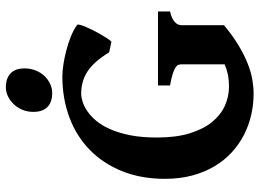

<svg xmlns="http://www.w3.org/2000/svg" viewBox="-134 -726 875 647"><g transform="rotate(-90 303.5 -402.5)"><path d="M543 -580.1Q545.4 -578.1 543.2 -570.1Q541 -562 536.1 -550.3Q531.2 -538.6 524.4 -525.1Q517.6 -511.7 510.5 -499.5Q503.4 -487.3 497.1 -477.8Q490.7 -468.3 486.3 -464.4L450.7 -472.2Q434.6 -498.5 418.5 -516.6Q402.3 -534.7 385.3 -545.7Q368.2 -556.6 350.1 -561.5Q332 -566.4 311.5 -566.4Q299.3 -566.4 283.7 -561.5Q268.1 -556.6 251.5 -545.2Q234.9 -533.7 219.2 -514.9Q203.6 -496.1 191.2 -467.5Q178.7 -439 171.1 -400.4Q163.6 -361.8 163.6 -311Q163.6 -246.6 177.7 -200.7Q191.9 -154.8 215.8 -125.5Q239.7 -96.2 270.5 -82.3Q301.3 -68.4 335 -68.4Q358.4 -68.4 376.7 -72.3Q395 -76.2 410.2 -83V-227.1Q410.2 -232.4 408.9 -237.5Q407.7 -242.7 401.1 -247.6Q394.5 -252.4 380.1 -257.3Q365.7 -262.2 338.9 -267.1V-307.6H588.4V-267.1Q574.2 -263.7 565.4 -259.3Q556.6 -254.9 551.3 -249.5Q545.9 -244.1 543.9 -238.5Q542 -232.9 542 -227.1V-85Q505.9 -55.2 473.6 -35.9Q441.4 -16.6 412.8 -5.4Q384.3 5.9 358.9 10.3Q333.5 14.6 311.5 14.6Q275.4 14.6 240 6.6Q204.6 -1.5 172.6 -17.8Q140.6 -34.2 113.5 -59.1Q86.4 -84 66.7 -117.2Q46.9 -150.4 35.6 -192.1Q24.4 -233.9 24.4 -284.2Q24.4 -365.2 50.5 -429.4Q76.7 -493.7 122.8 -538.3Q168.9 -583 232.2 -606.4Q295.4 -629.9 369.6 -629.9Q385.7 -629.9 408.9 -626.5Q432.1 -623 456.5 -616.7Q481 -610.4 504.2 -601.1Q527.3 -591.8 543 -580.1ZM396.5 -756.8Q396.5 -737.8 389.9 -720.7Q383.3 -703.6 371.8 -691.2Q360.4 -678.7 345.2 -671.4Q330.1 -664.1 313.5 -664.1Q282.7 -664.1 266.4 -680.2Q250 -696.3 250 -727.5Q250 -747.1 256.8 -763.9Q263.7 -780.8 275.4 -793.2Q287.1 -805.7 302 -813Q316.9 -820.3 333 -820.3Q362.3 -820.3 379.4 -804.7Q396.5 -789.1 396.5 -756.8Z"/></g></svg>

Font: Gentium Book Basic
Style: Bold
Weight: 700
Designer: J. Victor Gaultney and Annie Olsen
Foundry: SIL International
Version: Version 1.102; 2013; Maintenance release